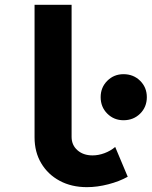

<svg xmlns="http://www.w3.org/2000/svg" viewBox="-20 -772 632 800"><path d="M342.3 7.8Q277.8 7.8 228.8 -18.6Q179.7 -44.9 151.9 -91.6Q124 -138.2 124 -199.7V-752H278.3V-201.7Q278.3 -167.5 302.7 -146Q327.1 -124.5 365.7 -124.5Q390.1 -124.5 415.3 -133.8Q440.4 -143.1 460 -159.7L512.2 -35.6Q477.5 -16.1 431.4 -4.2Q385.3 7.8 342.3 7.8ZM494.6 -271Q454.6 -271 427 -298.6Q399.4 -326.2 399.4 -367.2Q399.4 -407.7 427 -435.3Q454.6 -462.9 494.6 -462.9Q536.1 -462.9 564 -435.3Q591.8 -407.7 591.8 -367.2Q591.8 -326.2 564 -298.6Q536.1 -271 494.6 -271Z"/></svg>

Font: Reddit Mono ExtraBold
Style: Regular
Weight: 800
Monospace: yes
Designer: Stephen Hutchings
Foundry: Reddit
Version: Version 1.014